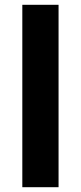

<svg xmlns="http://www.w3.org/2000/svg" viewBox="-20 -780 338 800"><path d="M224 0H73V-760H224Z"/></svg>

Font: Noto Sans Lao UI
Style: Regular
Weight: 400
Designer: Monotype Design Team
Foundry: Monotype Imaging Inc.
Version: Version 2.000